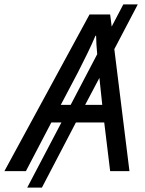

<svg xmlns="http://www.w3.org/2000/svg" viewBox="-77 -780 659 875"><path d="M331 -714H425L432 -659L485 -760H551L444 -556L513 0H425L398 -222H269L114 75H47L203 -222H157L41 0H-57ZM200 -302H245L366 -533Q364 -555 362.5 -577Q361 -599 361 -617H358Q342 -579 321 -536Q300 -493 277 -448ZM389 -302 376 -425 311 -302Z"/></svg>

Font: BC Sans
Style: Italic
Weight: 400
Italic angle: -12°
Designer: Monotype Design Team
Designer: Province of B.C.
Foundry: Monotype Imaging Inc.
Version: Version 2.000;GOOG;noto-source:20170915:90ef993387c0